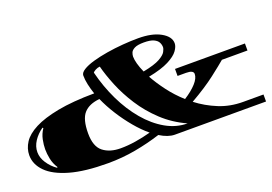

<svg xmlns="http://www.w3.org/2000/svg" viewBox="-89 -840 1568 1107"><g transform="rotate(-20 694.5 -286.0)"><path d="M412 23Q271 23 180 -3Q89 -29 44.5 -74Q0 -119 0 -175Q0 -216 24 -253Q48 -290 103 -318.5Q158 -347 249 -364.5Q340 -382 474 -383Q463 -415 456.5 -445Q450 -475 450 -501Q450 -518 474 -533Q498 -548 538 -559.5Q578 -571 626.5 -579Q675 -587 725.5 -591Q776 -595 820 -595Q906 -595 957.5 -566Q1009 -537 1009 -496Q1009 -476 991.5 -451.5Q974 -427 929.5 -404Q885 -381 804 -365Q830 -318 868 -267.5Q906 -217 955 -173Q1002 -203 1029.5 -233.5Q1057 -264 1057 -290Q1057 -313 1012 -313H960V-356H1389V-313H1232Q1208 -292 1146 -244Q1084 -196 991 -143Q1048 -99 1116.5 -71Q1185 -43 1264 -43H1389V0H830Q789 0 739 -31Q664 -7 582 8Q500 23 412 23ZM785 -404Q856 -418 888 -436Q920 -454 929 -471Q938 -488 938 -498Q938 -513 930.5 -527.5Q923 -542 902.5 -551.5Q882 -561 843 -561Q804 -561 785.5 -551.5Q767 -542 762 -529Q757 -516 757 -505Q757 -487 764 -461Q771 -435 785 -404ZM921 -36Q839 -73 776.5 -131.5Q714 -190 670 -258.5Q626 -327 598.5 -394.5Q571 -462 557 -517Q543 -516 530 -509Q517 -502 513 -496Q536 -403 576 -320Q616 -237 670 -173Q724 -109 788 -72.5Q852 -36 921 -36ZM510 -33Q554 -33 601.5 -40.5Q649 -48 697 -61Q657 -94 618.5 -140Q580 -186 547 -238Q514 -290 491 -342Q426 -336 394 -300Q362 -264 362 -178Q362 -97 403 -65Q444 -33 510 -33ZM126 -53 130 -56Q111 -85 104.5 -117Q98 -149 98 -176Q98 -203 104.5 -235Q111 -267 130 -295L126 -299Q92 -275 71 -243Q50 -211 50 -176Q50 -142 71.5 -109Q93 -76 126 -53Z"/></g></svg>

Font: Diplomata
Style: Regular
Weight: 400
Designer: Eduardo Rodriguez Tunni
Foundry: Eduardo Rodriguez Tunni
Version: Version 1.002; ttfautohint (v1.8.4.7-5d5b);gftools[0.9.23]